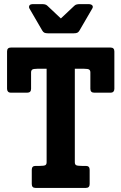

<svg xmlns="http://www.w3.org/2000/svg" viewBox="-20 -921 595 941"><path d="M540.5 -485.8Q540.5 -477.1 535.9 -471.9Q531.2 -466.8 521.5 -466.8H441.9Q422.9 -466.8 422.9 -485.8V-565.9Q422.9 -575.2 417.5 -579.6Q412.1 -584 392.6 -584H346.7V-126Q346.7 -114.7 353.5 -111.3Q360.4 -107.9 380.9 -107.9H400.9Q419.4 -107.9 419.4 -88.9V-19Q419.4 0 400.9 0H154.3Q135.7 0 135.7 -19V-88.9Q135.7 -107.9 154.3 -107.9H174.3Q194.8 -107.9 201.7 -111.3Q208.5 -114.7 208.5 -126V-584H162.6Q143.1 -584 137.7 -579.6Q132.3 -575.2 132.3 -565.9V-485.8Q132.3 -466.8 113.3 -466.8H33.7Q23.9 -466.8 19.3 -471.9Q14.6 -477.1 14.6 -485.8V-668.9Q14.6 -688 33.7 -688H521.5Q540.5 -688 540.5 -668.9ZM369.6 -771.5Q365.2 -763.7 359.1 -760.7Q353 -757.8 342.3 -757.8H214.4Q203.6 -757.8 197.5 -760.7Q191.4 -763.7 187 -771.5L124 -879.9Q120.6 -886.7 124 -893.8Q127.4 -900.9 144 -900.9H183.6Q193.4 -900.9 200.2 -899.4Q207 -897.9 212.4 -892.6L278.3 -830.6L344.2 -892.6Q349.6 -897.9 356.7 -899.4Q363.8 -900.9 373.5 -900.9H412.6Q420.9 -900.9 425.8 -898.9Q430.7 -897 432.9 -893.8Q435.1 -890.6 434.8 -887Q434.6 -883.3 432.6 -879.9Z"/></svg>

Font: New Telegraph
Style: Bold
Weight: 700
Designer: Frank Baranowski
Foundry: Frank Baranowski
Version: Version 3.001